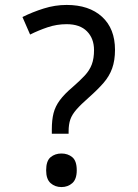

<svg xmlns="http://www.w3.org/2000/svg" viewBox="-20 -744 558 778"><path d="M190 -202V-220Q190 -258 197 -285.5Q204 -313 222.5 -338Q241 -363 273 -390Q304 -417 323.5 -438Q343 -459 352 -483Q361 -507 361 -541Q361 -588 332.5 -617Q304 -646 250 -646Q210 -646 173 -633.5Q136 -621 102 -604L71 -675Q111 -695 157 -709.5Q203 -724 250 -724Q341 -724 393.5 -676Q446 -628 446 -542Q446 -499 434.5 -467Q423 -435 399.5 -408Q376 -381 341 -350Q308 -321 290 -300.5Q272 -280 265 -260Q258 -240 258 -211V-202ZM229 14Q203 14 185 -2Q167 -18 167 -54Q167 -92 185 -107Q203 -122 229 -122Q255 -122 273 -107Q291 -92 291 -54Q291 -18 273 -2Q255 14 229 14Z"/></svg>

Font: ugurmukhi85
Style: Book
Weight: 400
Designer: Jelle Bosma - Monotype Design Team
Foundry: Monotype Imaging Inc.
Version: Version 2.003